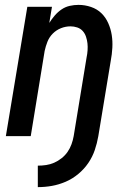

<svg xmlns="http://www.w3.org/2000/svg" viewBox="-20 -558 540 787"><path d="M135 209V121Q152 121 169 118.5Q186 116 202 109Q218 102 232.5 90.5Q247 79 257 64.5Q267 50 273 33.5Q279 17 282 0L335 -323Q338 -337 339 -352Q340 -367 338.5 -380.5Q337 -394 332.5 -407.5Q328 -421 319 -431Q310 -441 296.5 -445.5Q283 -450 269 -450Q249 -450 230 -442.5Q211 -435 196.5 -420.5Q182 -406 174.5 -387Q167 -368 163 -349L106 0H4L92 -530H193L182 -464Q192 -480 204.5 -494.5Q217 -509 232.5 -519.5Q248 -530 266 -534Q284 -538 302 -538Q328 -538 353 -529.5Q378 -521 395.5 -504Q413 -487 423.5 -463.5Q434 -440 438 -414.5Q442 -389 440.5 -362Q439 -335 434 -309L383 0Q378 29 368.5 57Q359 85 342 110Q325 135 301 155Q277 175 249 187Q221 199 192.5 204Q164 209 135 209Z"/></svg>

Font: Iosevka Curly Semibold Oblique
Style: Regular
Weight: 600
Italic angle: -9°
Monospace: yes
Designer: Belleve Invis
Foundry: Belleve Invis
Version: Version 11.1.0; ttfautohint (v1.8.3)